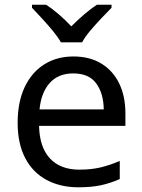

<svg xmlns="http://www.w3.org/2000/svg" viewBox="-20 -786 604 816"><path d="M292 -546Q361 -546 410.5 -516Q460 -486 486.5 -431.5Q513 -377 513 -304V-251H146Q148 -160 192.5 -112.5Q237 -65 317 -65Q368 -65 407.5 -74.5Q447 -84 489 -102V-25Q448 -7 408 1.5Q368 10 313 10Q237 10 178.5 -21Q120 -52 87.5 -113.5Q55 -175 55 -264Q55 -352 84.5 -415Q114 -478 167.5 -512Q221 -546 292 -546ZM291 -474Q228 -474 191.5 -433.5Q155 -393 148 -321H421Q420 -389 389 -431.5Q358 -474 291 -474ZM239 -606Q226 -629 204 -655.5Q182 -682 158 -708Q134 -734 116 -753V-766H176Q202 -749 230 -725Q258 -701 283 -674Q310 -701 338 -725Q366 -749 392 -766H454V-753Q435 -734 410.5 -708Q386 -682 363.5 -655.5Q341 -629 329 -606Z"/></svg>

Font: Noto Sans Mandaic
Style: Regular
Weight: 400
Designer: Monotype Design Team
Foundry: Monotype Imaging Inc.
Version: Version 2.002; ttfautohint (v1.8.4.7-5d5b)